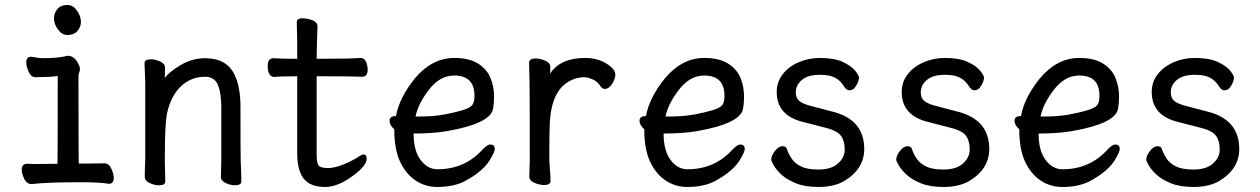

<svg xmlns="http://www.w3.org/2000/svg" viewBox="-20 -724 5040 768"><path d="M250 -584Q228 -584 211.9 -606Q195.8 -627.9 195.8 -649.9Q195.8 -670.9 209.2 -687.5Q222.7 -704.1 250 -704.1Q272 -704.1 287.8 -681.6Q303.7 -659.2 303.7 -636.2Q303.7 -616.2 289.8 -600.1Q275.9 -584 250 -584ZM106.9 12.2Q86.9 12.2 76.9 -8.8Q66.9 -29.8 66.9 -44.9Q66.9 -68.8 87.9 -68.8L127.9 -67.9L210 -68.8Q210.9 -109.9 210.9 -419.9Q180.7 -416 157.7 -416Q134.8 -416 123 -415Q104 -415 94.5 -437Q85 -459 85 -474.1Q85 -497.1 105 -497.1Q138.7 -491.2 147.9 -491.2Q215.8 -491.2 250 -501Q277.8 -501 293 -469.2Q299.8 -457 299.8 -449.2Q299.8 -440.9 296.9 -434.6Q293.9 -428.2 293.9 -416Q293.9 -128.9 294.9 -69.8Q383.8 -69.8 397 -70.8Q416 -70.8 425.5 -48.8Q435.1 -26.9 435.1 -12.2Q435.1 11.2 415 11.2Q379.9 4.9 303.7 4.9Q171.9 4.9 106.9 12.2Z M918.9 17.1Q902.3 17.1 882.8 8.1Q863.3 -1 863.3 -17.1Q864.3 -24.9 864.3 -44.4Q864.3 -64 865.2 -84V-293Q865.2 -352.1 851.6 -384.5Q837.9 -417 800.3 -417Q733.9 -417 689.9 -363.8Q647.9 -311 643.1 -229Q639.2 -183.1 639.2 -79.1Q639.2 -56.2 641.1 2Q641.1 17.1 615.2 17.1Q598.1 17.1 578.6 8.1Q559.1 -1 559.1 -17.1Q559.1 -43.9 561 -87.9V-395Q558.1 -458 558.1 -471.2Q558.1 -486.8 584 -486.8Q601.1 -486.8 620.6 -478Q640.1 -469.2 640.1 -453.1L639.2 -411.1Q650.9 -432.1 699 -461.7Q747.1 -491.2 800.3 -491.2Q887.2 -491.2 918.9 -423.8Q941.9 -375 941.9 -296.9Q941.9 -99.1 942.9 -78.1Q945.3 -33.2 945.3 2Q945.3 17.1 918.9 17.1Z M1280.8 23.9Q1221.7 23.9 1195.3 -9Q1168.9 -42 1168.9 -109.9V-418.9Q1096.7 -418.9 1078.6 -416Q1050.8 -416 1050.8 -460.9Q1050.8 -491.2 1074.7 -491.2Q1105 -488.8 1168.9 -488.8V-559.1Q1167 -615.2 1167 -634.8Q1167 -650.9 1189 -650.9Q1206.5 -650.9 1228.3 -643.6Q1250 -636.2 1250 -617.2Q1247.6 -563 1246.6 -488.8Q1382.8 -488.8 1421.9 -492.2Q1438 -492.2 1444.3 -476.1Q1450.7 -460 1450.7 -445.8Q1450.7 -417 1428.7 -417Q1408.7 -417 1389.6 -418Q1370.6 -418.9 1246.6 -418.9V-107.9Q1246.6 -71.8 1254.6 -61.8Q1262.7 -51.8 1292 -51.8Q1335.9 -51.8 1407.7 -92.8Q1425.8 -106 1434.6 -106Q1446.8 -106 1446.8 -88.9Q1446.8 -61 1390.6 -20Q1330.6 23.9 1280.8 23.9Z M1649.9 -257.8Q1714.8 -257.8 1759.5 -266.4Q1804.2 -274.9 1832.8 -283.9Q1861.3 -293 1869.6 -304.4Q1877.9 -315.9 1877.9 -340.8Q1877.9 -421.9 1796.9 -421.9Q1739.3 -421.9 1695.6 -365Q1651.9 -308.1 1642.1 -257.8ZM1730 23.9Q1680.2 23.9 1641.1 -2.9Q1602.1 -29.8 1579.6 -78.9Q1557.1 -127.9 1557.1 -207Q1538.1 -223.1 1538.1 -241.2Q1538.1 -259.8 1564 -259.8Q1577.1 -333 1639.2 -410.2Q1708 -492.2 1796.9 -492.2Q1856.9 -492.2 1892.6 -469.5Q1928.2 -446.8 1942.1 -411.9Q1956.1 -377 1956.1 -339.8Q1956.1 -306.2 1951.2 -285.2Q1937 -229 1766.1 -199.2Q1709 -189.9 1634.3 -189.9Q1634.3 -122.1 1662.1 -84.5Q1689.9 -46.9 1730 -46.9Q1839.8 -46.9 1912.1 -127.9Q1930.2 -146 1940.9 -146Q1959 -146 1959 -127.9Q1959 -118.2 1945.3 -94.2Q1918 -40 1833 3.9Q1789.1 23.9 1730 23.9Z M2180.2 -429.2Q2221.2 -492.2 2320.3 -492.2Q2382.3 -492.2 2423.3 -457Q2441.4 -440.9 2441.4 -425.8Q2441.4 -408.2 2428.2 -388.2Q2415 -368.2 2399.4 -368.2Q2389.2 -368.2 2380.4 -380.9Q2370.1 -397.9 2350.6 -406.5Q2331.1 -415 2317.4 -415Q2277.3 -415 2243.2 -390.1Q2178.2 -342.8 2178.2 -201.2Q2177.2 -163.1 2177.2 -106Q2177.2 -75.2 2179.7 -46.1Q2182.1 -17.1 2182.1 0Q2182.1 16.1 2156.2 16.1Q2139.2 16.1 2118.2 7.6Q2097.2 -1 2097.2 -18.1L2099.1 -81.1Q2099.1 -377.9 2098.1 -397.9Q2096.2 -454.1 2096.2 -474.1Q2098.1 -490.2 2122.1 -490.2Q2139.2 -490.2 2160.2 -481.7Q2181.2 -473.1 2181.2 -456.1Q2181.2 -436 2180.2 -429.2Z M2649.9 -257.8Q2714.8 -257.8 2759.5 -266.4Q2804.2 -274.9 2832.8 -283.9Q2861.3 -293 2869.6 -304.4Q2877.9 -315.9 2877.9 -340.8Q2877.9 -421.9 2796.9 -421.9Q2739.3 -421.9 2695.6 -365Q2651.9 -308.1 2642.1 -257.8ZM2730 23.9Q2680.2 23.9 2641.1 -2.9Q2602.1 -29.8 2579.6 -78.9Q2557.1 -127.9 2557.1 -207Q2538.1 -223.1 2538.1 -241.2Q2538.1 -259.8 2564 -259.8Q2577.1 -333 2639.2 -410.2Q2708 -492.2 2796.9 -492.2Q2856.9 -492.2 2892.6 -469.5Q2928.2 -446.8 2942.1 -411.9Q2956.1 -377 2956.1 -339.8Q2956.1 -306.2 2951.2 -285.2Q2937 -229 2766.1 -199.2Q2709 -189.9 2634.3 -189.9Q2634.3 -122.1 2662.1 -84.5Q2689.9 -46.9 2730 -46.9Q2839.8 -46.9 2912.1 -127.9Q2930.2 -146 2940.9 -146Q2959 -146 2959 -127.9Q2959 -118.2 2945.3 -94.2Q2918 -40 2833 3.9Q2789.1 23.9 2730 23.9Z M3254.9 23.9Q3199.7 23.9 3163.3 9Q3127 -5.9 3106 -25.4Q3085 -44.9 3075 -62.5Q3064.9 -80.1 3064.9 -85Q3064.9 -101.1 3079.8 -120.1Q3094.7 -139.2 3109.9 -139.2Q3125 -139.2 3127.9 -127Q3134.8 -106.9 3147.5 -88.4Q3160.2 -69.8 3184.6 -57.9Q3209 -45.9 3254.9 -45.9Q3305.2 -45.9 3332 -70.1Q3358.9 -94.2 3358.9 -126Q3358.9 -160.2 3344 -180.7Q3329.1 -201.2 3283.4 -212.6Q3237.8 -224.1 3193.8 -235.8Q3086.9 -261.2 3086.9 -356Q3086.9 -396 3110.4 -426.5Q3133.8 -457 3173.8 -474.6Q3213.9 -492.2 3259.8 -492.2Q3316.9 -492.2 3351.3 -476.1Q3385.7 -460 3400.9 -440.9Q3416 -421.9 3416 -413.1Q3416 -405.8 3411.9 -395.3Q3407.7 -384.8 3399.4 -373.8Q3391.1 -362.8 3377 -362.8Q3365.7 -362.8 3355 -379.9Q3332 -417 3288.1 -422.9Q3273.9 -424.8 3259.8 -424.8Q3211.9 -424.8 3187.5 -404.3Q3163.1 -383.8 3163.1 -354Q3163.1 -335 3174.1 -323Q3185.1 -311 3217.8 -301.8L3305.2 -278.8Q3437 -248 3437 -127.9Q3437 -45.9 3352.1 2.9Q3311 23.9 3254.9 23.9Z M3754.9 23.9Q3699.7 23.9 3663.3 9Q3627 -5.9 3606 -25.4Q3585 -44.9 3575 -62.5Q3564.9 -80.1 3564.9 -85Q3564.9 -101.1 3579.8 -120.1Q3594.7 -139.2 3609.9 -139.2Q3625 -139.2 3627.9 -127Q3634.8 -106.9 3647.5 -88.4Q3660.2 -69.8 3684.6 -57.9Q3709 -45.9 3754.9 -45.9Q3805.2 -45.9 3832 -70.1Q3858.9 -94.2 3858.9 -126Q3858.9 -160.2 3844 -180.7Q3829.1 -201.2 3783.4 -212.6Q3737.8 -224.1 3693.8 -235.8Q3586.9 -261.2 3586.9 -356Q3586.9 -396 3610.4 -426.5Q3633.8 -457 3673.8 -474.6Q3713.9 -492.2 3759.8 -492.2Q3816.9 -492.2 3851.3 -476.1Q3885.7 -460 3900.9 -440.9Q3916 -421.9 3916 -413.1Q3916 -405.8 3911.9 -395.3Q3907.7 -384.8 3899.4 -373.8Q3891.1 -362.8 3877 -362.8Q3865.7 -362.8 3855 -379.9Q3832 -417 3788.1 -422.9Q3773.9 -424.8 3759.8 -424.8Q3711.9 -424.8 3687.5 -404.3Q3663.1 -383.8 3663.1 -354Q3663.1 -335 3674.1 -323Q3685.1 -311 3717.8 -301.8L3805.2 -278.8Q3937 -248 3937 -127.9Q3937 -45.9 3852.1 2.9Q3811 23.9 3754.9 23.9Z M4149.9 -257.8Q4214.8 -257.8 4259.5 -266.4Q4304.2 -274.9 4332.8 -283.9Q4361.3 -293 4369.6 -304.4Q4377.9 -315.9 4377.9 -340.8Q4377.9 -421.9 4296.9 -421.9Q4239.3 -421.9 4195.6 -365Q4151.9 -308.1 4142.1 -257.8ZM4230 23.9Q4180.2 23.9 4141.1 -2.9Q4102.1 -29.8 4079.6 -78.9Q4057.1 -127.9 4057.1 -207Q4038.1 -223.1 4038.1 -241.2Q4038.1 -259.8 4064 -259.8Q4077.1 -333 4139.2 -410.2Q4208 -492.2 4296.9 -492.2Q4356.9 -492.2 4392.6 -469.5Q4428.2 -446.8 4442.1 -411.9Q4456.1 -377 4456.1 -339.8Q4456.1 -306.2 4451.2 -285.2Q4437 -229 4266.1 -199.2Q4209 -189.9 4134.3 -189.9Q4134.3 -122.1 4162.1 -84.5Q4189.9 -46.9 4230 -46.9Q4339.8 -46.9 4412.1 -127.9Q4430.2 -146 4440.9 -146Q4459 -146 4459 -127.9Q4459 -118.2 4445.3 -94.2Q4418 -40 4333 3.9Q4289.1 23.9 4230 23.9Z M4754.9 23.9Q4699.7 23.9 4663.3 9Q4627 -5.9 4606 -25.4Q4585 -44.9 4575 -62.5Q4564.9 -80.1 4564.9 -85Q4564.9 -101.1 4579.8 -120.1Q4594.7 -139.2 4609.9 -139.2Q4625 -139.2 4627.9 -127Q4634.8 -106.9 4647.5 -88.4Q4660.2 -69.8 4684.6 -57.9Q4709 -45.9 4754.9 -45.9Q4805.2 -45.9 4832 -70.1Q4858.9 -94.2 4858.9 -126Q4858.9 -160.2 4844 -180.7Q4829.1 -201.2 4783.4 -212.6Q4737.8 -224.1 4693.8 -235.8Q4586.9 -261.2 4586.9 -356Q4586.9 -396 4610.4 -426.5Q4633.8 -457 4673.8 -474.6Q4713.9 -492.2 4759.8 -492.2Q4816.9 -492.2 4851.3 -476.1Q4885.7 -460 4900.9 -440.9Q4916 -421.9 4916 -413.1Q4916 -405.8 4911.9 -395.3Q4907.7 -384.8 4899.4 -373.8Q4891.1 -362.8 4877 -362.8Q4865.7 -362.8 4855 -379.9Q4832 -417 4788.1 -422.9Q4773.9 -424.8 4759.8 -424.8Q4711.9 -424.8 4687.5 -404.3Q4663.1 -383.8 4663.1 -354Q4663.1 -335 4674.1 -323Q4685.1 -311 4717.8 -301.8L4805.2 -278.8Q4937 -248 4937 -127.9Q4937 -45.9 4852.1 2.9Q4811 23.9 4754.9 23.9Z"/></svg>

Font: LXGW WenKai Mono Screen
Style: Regular
Weight: 400
Monospace: yes
Designer: LXGW / Fontworks Inc.
Foundry: LXGW / Fontworks Inc.
Version: Version 1.330;April 28,2024